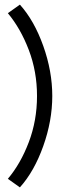

<svg xmlns="http://www.w3.org/2000/svg" viewBox="-20 -765 284 830"><path d="M140 -350Q140 -456 104.5 -549Q69 -642 14 -708L66 -745Q128 -676 167 -566.5Q206 -457 206 -350Q206 -243 167 -133.5Q128 -24 66 45L14 8Q69 -57 104.5 -150.5Q140 -244 140 -350Z"/></svg>

Font: Lineal Light
Style: Regular
Weight: 300
Designer: Created by Frank Adebiaye with contributions from Anton Moglia & Ariel Martín Pérez
Created by Frank ADEBIAYE with FontF
Foundry: Velvetyne Type Foundry
Version: Version 2.000